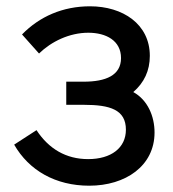

<svg xmlns="http://www.w3.org/2000/svg" viewBox="-20 -575 551 610"><path d="M263.5 15C379 15 471 -48 471 -154C471 -206 449 -257.5 403.5 -282.5C438 -312.5 456 -350.5 456 -397.5C456 -498.5 370 -555 266 -555C179.5 -555 105.5 -522.5 50 -465.5L104 -405C143 -443 200.5 -471 260.5 -471C317 -471 364.5 -446 364.5 -390.5C364.5 -335.5 316 -315.5 246 -315.5H190.5V-242H246.5C329.5 -242 380 -226.5 380 -163C380 -105 333 -69.5 260 -69.5C190 -69.5 135 -102 96 -161.5L25 -115.5C72 -33.5 156.5 15 263.5 15Z"/></svg>

Font: Eudonet Medium
Style: Regular
Weight: 500
Designer: Mikhail Sharanda
Foundry: Mikhail Sharanda
Version: Version 4.503;Glyphs 3.1.2 (3151)